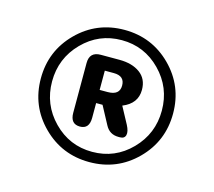

<svg xmlns="http://www.w3.org/2000/svg" viewBox="-69 -850 644 578"><g transform="rotate(15 253.0 -561.0)"><path d="M399 -415Q339 -355 253 -355Q167 -355 107 -415Q47 -475 47 -561Q47 -647 107 -707Q167 -767 253 -767Q339 -767 399 -707Q459 -647 459 -561Q459 -475 399 -415ZM132 -438Q182 -387 253 -387Q324 -387 374 -438Q424 -489 424 -561Q424 -633 374 -684Q324 -735 253 -735Q182 -735 132 -684Q82 -633 82 -561Q82 -489 132 -438ZM198 -451Q168 -451 168 -486V-641Q168 -676 203 -676H261Q301 -676 325.5 -658Q350 -640 350 -606Q350 -563 305 -545L333 -493Q343 -474 340 -462.5Q337 -451 323 -451H318Q290 -451 277 -476L247 -532H227V-486Q227 -451 198 -451ZM227 -573H252Q289 -573 289 -603Q289 -633 255 -633H227Z"/></g></svg>

Font: Jellee Roman
Style: Regular
Weight: 400
Designer: Alfredo Marco Pradil
Foundry: Alfredo Marco Pradil
Version: Version 1.016;PS 001.016;hotconv 1.0.88;makeotf.lib2.5.64775